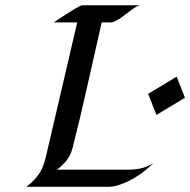

<svg xmlns="http://www.w3.org/2000/svg" viewBox="-20 -723 736 743"><path d="M187.5 -636.2Q287.1 -702.6 297.9 -702.6H520.5Q509.8 -700.7 482.9 -680.2Q456.1 -659.7 445.3 -652.3Q420.4 -636.2 410.2 -636.2H373.5Q345.7 -515.1 318.6 -393.1Q291.5 -271 260.7 -149.9Q252.4 -117.7 232.7 -96.2Q212.9 -74.7 200.2 -66.4H478Q536.6 -66.4 574.2 -92.8Q514.2 -32.7 444.8 -8.8Q420.4 0 397.9 0H82Q130.4 -37.1 146.5 -80.1Q152.8 -96.2 157.7 -116.7L278.8 -636.2ZM695.8 -344.7 585.4 -278.3 553.2 -359.9 663.6 -426.3Z"/></svg>

Font: Fondamento
Style: Italic
Weight: 400
Italic angle: -12°
Version: Version 1.000